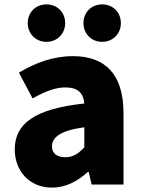

<svg xmlns="http://www.w3.org/2000/svg" viewBox="-20 -838 646 872"><path d="M216 14C279 14 332 -15 379 -57H383L396 0H541V-323C541 -501 458 -583 311 -583C222 -583 141 -553 66 -508L128 -391C185 -423 232 -441 277 -441C335 -441 359 -414 363 -368C141 -344 47 -279 47 -159C47 -64 111 14 216 14ZM277 -124C240 -124 216 -140 216 -173C216 -213 252 -245 363 -260V-169C337 -141 313 -124 277 -124ZM191 -648C241 -648 276 -686 276 -733C276 -781 241 -818 191 -818C141 -818 106 -781 106 -733C106 -686 141 -648 191 -648ZM444 -648C494 -648 529 -686 529 -733C529 -781 494 -818 444 -818C394 -818 359 -781 359 -733C359 -686 394 -648 444 -648Z"/></svg>

Font: Noto Sans CJK KR Black
Style: Regular
Weight: 900
Designer: Ryoko NISHIZUKA (kana & ideographs); Paul D. Hunt (Latin, Greek & Cyrillic); Wenlong ZHANG (bopomofo); Sandoll Communica
Foundry: Adobe Systems Incorporated
Version: Version 1.004;PS 1.004;hotconv 1.0.82;makeotf.lib2.5.63406